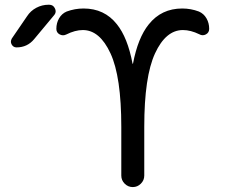

<svg xmlns="http://www.w3.org/2000/svg" viewBox="-20 -800 951 800"><path d="M581.1 -271.5V-68.4Q581.1 -48.8 566.9 -34.7Q552.7 -20.5 533.2 -20.5Q513.7 -20.5 499.5 -34.7Q485.4 -48.8 485.4 -68.4V-271.5Q485.4 -480.5 440.4 -577.6Q395.5 -674.8 325.2 -674.8Q293 -674.8 255.9 -656.2Q242.2 -649.4 228.5 -656.7Q214.8 -664.1 214.8 -679.7Q214.8 -704.1 226.1 -723.6Q237.3 -743.2 257.8 -752Q292 -764.6 328.1 -764.6Q415 -764.6 466.8 -699.2Q511.7 -643.6 532.2 -535.2Q532.2 -534.2 533.2 -534.2Q534.2 -534.2 534.2 -535.2Q554.7 -642.6 599.6 -698.2Q652.3 -764.6 739.3 -764.6Q775.4 -764.6 808.6 -752Q829.1 -743.2 840.3 -723.6Q851.6 -704.1 851.6 -679.7Q851.6 -664.1 837.9 -656.7Q824.2 -649.4 810.5 -657.2Q774.4 -674.8 742.2 -674.8Q670.9 -674.8 626 -577.6Q581.1 -480.5 581.1 -271.5ZM92.8 -732.4Q107.4 -754.9 131.3 -767.6Q155.3 -780.3 182.6 -780.3H184.6Q202.1 -780.3 209 -764.6Q211.9 -758.8 211.9 -752.9Q211.9 -744.1 205.1 -736.3L122.1 -636.7Q93.8 -602.5 48.8 -602.5Q35.2 -602.5 28.3 -615.2Q25.4 -621.1 25.4 -626Q25.4 -632.8 29.3 -639.6Z"/></svg>

Font: Gen Jyuu Gothic Regular
Style: Regular
Weight: 400
Designer: [Source Han Sans]
Ryoko NISHIZUKA  (kana & ideographs); Paul D. Hunt (Latin, Greek & Cyrillic); Wenlong ZHANG  (bopomofo
Version: Version 1.002.20150607